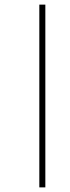

<svg xmlns="http://www.w3.org/2000/svg" viewBox="-20 -764 302 830"><path d="M150 46V-744H176V46Z"/></svg>

Font: Noto Sans Telugu UI ExtraCondensed Thin
Style: Regular
Weight: 100
Width: 2
Designer: Jelle Bosma - Monotype Design Team
Foundry: Monotype Imaging Inc.
Version: Version 2.006; ttfautohint (v1.8.4.7-5d5b)